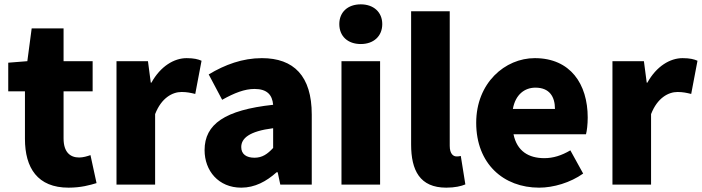

<svg xmlns="http://www.w3.org/2000/svg" viewBox="-20 -851 3235 885"><path d="M296 14C354 14 395 2 425 -7L397 -136C383 -131 363 -125 345 -125C303 -125 273 -150 273 -213V-430H407V-569H273V-720H126L106 -569L18 -562V-430H95V-211C95 -77 153 14 296 14Z M517 0H695V-325C724 -400 775 -427 817 -427C842 -427 859 -423 880 -418L909 -571C893 -578 874 -583 840 -583C783 -583 720 -546 678 -470H675L662 -569H517Z M1092 14C1155 14 1208 -15 1255 -57H1260L1272 0H1417V-323C1417 -501 1334 -583 1187 -583C1098 -583 1017 -553 942 -508L1004 -391C1061 -423 1108 -441 1153 -441C1211 -441 1235 -414 1239 -368C1017 -344 923 -279 923 -159C923 -64 987 14 1092 14ZM1153 -124C1116 -124 1092 -140 1092 -173C1092 -213 1128 -246 1239 -260V-169C1213 -141 1189 -124 1153 -124Z M1554 0H1732V-569H1554ZM1643 -648C1702 -648 1742 -684 1742 -740C1742 -795 1702 -831 1643 -831C1583 -831 1544 -795 1544 -740C1544 -684 1583 -648 1643 -648Z M2037 14C2077 14 2106 7 2125 -1L2104 -132C2094 -130 2090 -130 2084 -130C2070 -130 2053 -141 2053 -179V-799H1875V-185C1875 -66 1915 14 2037 14Z M2465 14C2531 14 2609 -9 2668 -51L2609 -158C2568 -134 2530 -122 2489 -122C2417 -122 2363 -154 2347 -232H2681C2685 -246 2689 -277 2689 -309C2689 -464 2609 -583 2445 -583C2308 -583 2175 -469 2175 -285C2175 -96 2301 14 2465 14ZM2344 -349C2356 -416 2399 -447 2448 -447C2513 -447 2538 -405 2538 -349Z M2803 0H2981V-325C3010 -400 3061 -427 3103 -427C3128 -427 3145 -423 3166 -418L3195 -571C3179 -578 3160 -583 3126 -583C3069 -583 3006 -546 2964 -470H2961L2948 -569H2803Z"/></svg>

Font: Noto Sans CJK HK Black
Style: Regular
Weight: 900
Designer: Ryoko NISHIZUKA 西塚涼子 (kana, bopomofo & ideographs); Paul D. Hunt (Latin, Greek & Cyrillic); Sandoll Communications 산돌커뮤니
Foundry: Adobe
Version: Version 2.004;hotconv 1.0.118;makeotfexe 2.5.65603